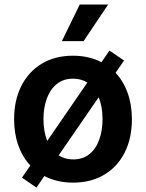

<svg xmlns="http://www.w3.org/2000/svg" viewBox="-20 -799 649 852"><path d="M141.7 33.4 77.4 -10.7 114.7 -64.6Q79.9 -101.6 61.3 -153.8Q42.6 -206 42.6 -269.9Q42.6 -354.4 74.8 -417.8Q106.9 -481.2 165.5 -516.5Q224.1 -551.8 304 -551.8Q374.6 -551.8 430.4 -523.1L465.6 -574.6L530.5 -530.5L492.9 -475.9Q527.7 -438.9 546.5 -386.5Q565.3 -334.2 565.3 -269.9Q565.3 -185.7 533.4 -122.3Q501.4 -58.9 442.6 -23.8Q383.9 11.4 304 11.4Q233 11.4 176.8 -17.8ZM304.7 -91.6Q348.4 -91.6 377.3 -115.4Q406.2 -139.2 420.6 -179.9Q435 -220.5 435 -270.2Q435 -325.6 418 -367.5L240.1 -109.4Q268.1 -91.6 304.7 -91.6ZM189.6 -173.7 367.5 -432.5Q340.2 -449.9 304.7 -449.9Q260.7 -449.9 231.4 -425.8Q202.1 -401.6 187.5 -361Q172.9 -320.3 172.9 -270.2Q172.9 -215.2 189.6 -173.7ZM254.6 -616.5 333.8 -778.8H459.9L350.9 -616.5Z"/></svg>

Font: Inter UI Semi Bold
Style: Regular
Weight: 600
Designer: Rasmus Andersson
Foundry: rsms
Version: 3.2;8d6f07862